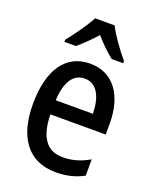

<svg xmlns="http://www.w3.org/2000/svg" viewBox="-144 -849 759 942"><g transform="rotate(20 235.5 -378.0)"><path d="M289 -766H187C166 -724 120 -661 85 -617V-606H145C171 -628 206 -661 238 -697C269 -661 303 -629 332 -606H392V-617C356 -660 311 -721 289 -766ZM242 -549C116 -549 44 -448 44 -266C44 -99 115 10 262 10C318 10 364 -1 408 -25V-110C361 -83 319 -71 269 -71C187 -71 144 -130 142 -248H431V-308C431 -450 364 -549 242 -549ZM242 -471C306 -471 336 -407 337 -322H143C148 -423 184 -471 242 -471Z"/></g></svg>

Font: Noto Sans Sinhala Condensed Medium
Style: Regular
Weight: 500
Width: 3
Designer: Jelle Bosma - Monotype Design Team
Foundry: Monotype Imaging Inc.
Version: Version 2.006